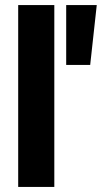

<svg xmlns="http://www.w3.org/2000/svg" viewBox="-20 -740 403 760"><path d="M52 0V-720H195V0ZM337 -483H242V-720H363Z"/></svg>

Font: Instrument Sans SemiCondensed
Style: Bold
Weight: 700
Width: 4
Designer: Rodrigo Fuenzalida
Foundry: fragTYPE
Version: Version 1.000;gftools[0.9.28]